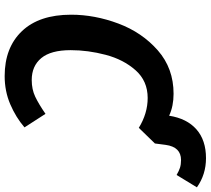

<svg xmlns="http://www.w3.org/2000/svg" viewBox="-60 -827 903 823"><g transform="rotate(90 391.5 -415.5)"><path d="M783 -808 730 -721Q713 -731 699 -735.5Q685 -740 666 -740Q610 -740 601 -674L595 -628L528 -559Q466 -597 400 -597Q327 -597 281 -545Q235 -493 215 -417Q195 -341 195 -267Q195 -182 229 -141Q263 -100 323 -100Q363 -100 394.5 -115Q426 -130 468 -159L526 -69Q483 -32 427 -8Q371 16 306 16Q184 16 113.5 -58Q43 -132 43 -269Q43 -370 81 -471.5Q119 -573 196 -640.5Q273 -708 382 -708Q435 -708 476 -689Q488 -765 534.5 -806Q581 -847 658 -847Q728 -847 783 -808Z"/></g></svg>

Font: Fira Sans SemiBold
Style: Italic
Weight: 600
Italic angle: -8°
Designer: bBox Type GmbH & Carrois Corporate GbR & Edenspiekermann AG
Foundry: bBox Type GmbH & Carrois Corporate GbR & Edenspiekermann AG
Version: Version 4.301